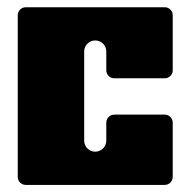

<svg xmlns="http://www.w3.org/2000/svg" viewBox="-20 -521 536 541"><path d="M466.7 -322.8V-478.2C466.7 -490.5 456.6 -500.6 444.2 -500.6H52.5C40.1 -500.6 30 -490.5 30 -478.2V-22.5C30 -10.1 40 0 52.5 0H444.2C456.6 0 466.7 -10 466.7 -22.5V-175.5C466.7 -187.9 456.6 -198 444.2 -198H302C289.6 -198 279.5 -187.9 279.5 -175.5V-124.8C279.5 -107.5 265.6 -93.6 248.3 -93.6C231.1 -93.6 217.2 -107.5 217.2 -124.8V-375.8C217.2 -393.1 231.1 -407 248.3 -407C265.6 -407 279.5 -393.1 279.5 -375.8V-322.8C279.5 -310.4 289.6 -300.4 302 -300.4H444.2C456.6 -300.4 466.7 -310.4 466.7 -322.8Z"/></svg>

Font: Gridlock
Style: Regular
Weight: 400
Designer: Abhik Krishna Ghosh
Version: Version 001.000